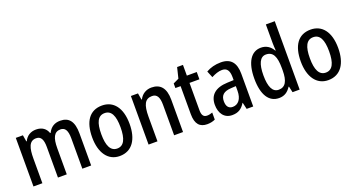

<svg xmlns="http://www.w3.org/2000/svg" viewBox="-49 -1378 3695 2005"><g transform="rotate(-20 1798.5 -375.0)"><path d="M563 -550C501 -550 456 -522 428 -465H422C405 -516 363 -550 295 -550C236 -550 189 -522 164 -468H159L147 -540H68V0H167V-274C167 -391 187 -464 265 -464C316 -464 340 -427 340 -340V0H438V-290C438 -404 464 -464 536 -464C586 -464 611 -426 611 -338V0H709V-357C709 -488 662 -550 563 -550Z M1235 -271C1235 -452 1154 -550 1028 -550C889 -550 819 -446 819 -271C819 -102 894 10 1025 10C1165 10 1235 -103 1235 -271ZM920 -270C920 -399 952 -466 1027 -466C1101 -466 1134 -399 1134 -271C1134 -142 1101 -73 1027 -73C953 -73 920 -143 920 -270Z M1577 -550C1520 -550 1470 -521 1443 -467H1438L1426 -540H1347V0H1446V-273C1446 -405 1474 -464 1553 -464C1608 -464 1631 -422 1631 -339V0H1730V-360C1730 -489 1676 -550 1577 -550Z M2026 -75C1986 -75 1969 -101 1969 -155V-459H2079V-540H1969V-659H1904L1875 -540L1812 -510V-459H1870V-147C1870 -36 1916 10 1997 10C2031 10 2062 3 2086 -9V-87C2067 -80 2046 -75 2026 -75Z M2348 -549C2286 -549 2230 -534 2184 -507L2214 -434C2256 -456 2295 -470 2333 -470C2386 -470 2412 -437 2412 -360V-329L2340 -326C2209 -321 2139 -262 2139 -153C2139 -60 2186 10 2275 10C2343 10 2383 -17 2418 -74H2420L2437 0H2510V-363C2510 -485 2459 -549 2348 -549ZM2359 -259 2412 -262V-210C2412 -120 2370 -69 2309 -69C2266 -69 2240 -96 2240 -156C2240 -220 2275 -255 2359 -259Z M2796 10C2857 10 2896 -19 2927 -67H2932L2947 0H3026V-760H2927V-553C2927 -530 2929 -499 2931 -470H2926C2898 -520 2853 -550 2794 -550C2685 -550 2620 -450 2620 -269C2620 -88 2684 10 2796 10ZM2821 -73C2754 -73 2721 -140 2721 -269C2721 -394 2753 -465 2819 -465C2898 -465 2928 -403 2928 -275V-249C2928 -130 2895 -73 2821 -73Z M3553 -271C3553 -452 3472 -550 3346 -550C3207 -550 3137 -446 3137 -271C3137 -102 3212 10 3343 10C3483 10 3553 -103 3553 -271ZM3238 -270C3238 -399 3270 -466 3345 -466C3419 -466 3452 -399 3452 -271C3452 -142 3419 -73 3345 -73C3271 -73 3238 -143 3238 -270Z"/></g></svg>

Font: Noto Sans Lao Looped Condensed Medium
Style: Regular
Weight: 500
Width: 3
Designer: Mark Frömberg, Ben Mitchell
Foundry: The Fontpad Ltd
Version: Version 1.002